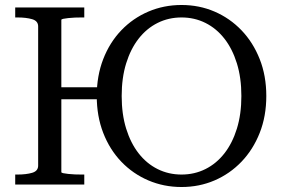

<svg xmlns="http://www.w3.org/2000/svg" viewBox="-20 -740 1133 770"><path d="M194 -390H421V-342H194ZM41 0V-40H50Q85 -40 109 -47Q133 -54 133 -76V-634Q133 -656 109 -663Q85 -670 50 -670H41V-710H318V-670H309Q295 -670 280.5 -669.5Q266 -669 253.5 -667.5Q241 -666 233.5 -664.5Q226 -663 226 -660V-50Q226 -47 233.5 -45.5Q241 -44 253.5 -42.5Q266 -41 280.5 -40.5Q295 -40 309 -40H318V0ZM708 10Q637 10 575 -16.5Q513 -43 466.5 -91.5Q420 -140 394 -207Q368 -274 368 -355Q368 -436 394 -503Q420 -570 466.5 -618.5Q513 -667 575 -693.5Q637 -720 708 -720Q779 -720 840.5 -693.5Q902 -667 948.5 -618.5Q995 -570 1021.5 -503Q1048 -436 1048 -355Q1048 -274 1021.5 -207Q995 -140 948.5 -91.5Q902 -43 840.5 -16.5Q779 10 708 10ZM708 -40Q760 -40 804 -62Q848 -84 880 -125Q912 -166 930 -224Q948 -282 948 -355Q948 -428 930 -486Q912 -544 880 -585Q848 -626 804 -648Q760 -670 708 -670Q656 -670 612 -648Q568 -626 536 -585Q504 -544 486 -486Q468 -428 468 -355Q468 -282 486 -224Q504 -166 536 -125Q568 -84 612 -62Q656 -40 708 -40Z"/></svg>

Font: Roboto Serif 72pt
Style: Regular
Weight: 400
Designer: Greg Gazdowicz
Foundry: Commercial Type
Version: Version 1.008